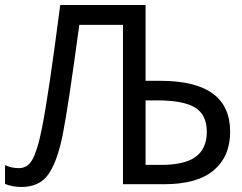

<svg xmlns="http://www.w3.org/2000/svg" viewBox="-29 -734 965 765"><path d="M56 11Q22 11 -9 -1V-76Q17 -64 46 -64Q67 -64 82.5 -76.5Q98 -89 108.5 -116Q119 -143 124.5 -163.5Q130 -184 138 -223Q164 -351 211 -714H551V-412H610Q888 -412 888 -209Q888 -111 822.5 -55.5Q757 0 625 0H461V-635H287Q242 -302 221 -198Q199 -89 163.5 -39Q128 11 56 11ZM551 -77H614Q707 -77 751 -109.5Q795 -142 795 -209Q795 -277 748 -305.5Q701 -334 599 -334H551Z"/></svg>

Font: Advent Sans Logo
Style: Regular
Weight: 400
Designer: Types & Symbols
Foundry: Types & Symbols
Version: Version 1.002